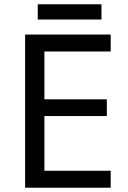

<svg xmlns="http://www.w3.org/2000/svg" viewBox="-20 -875 596 895"><path d="M496 0H97V-714H496V-635H187V-412H478V-334H187V-79H496ZM453 -855V-784H156V-855Z"/></svg>

Font: Noto Sans Grantha
Style: Regular
Weight: 400
Designer: Monotype Design Team
Foundry: Monotype Imaging Inc.
Version: Version 2.003; ttfautohint (v1.8.4.7-5d5b)